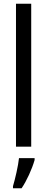

<svg xmlns="http://www.w3.org/2000/svg" viewBox="-20 -780 250 1021"><path d="M146 0V-760H65V0ZM164 71V61H81C77 101 60 174 49 210V221H95C122 181 150 120 164 71Z"/></svg>

Font: Noto Sans Gurmukhi UI ExtraCondensed
Style: Regular
Weight: 400
Width: 2
Designer: Jelle Bosma - Monotype Design Team
Foundry: Monotype Imaging Inc.
Version: Version 2.004